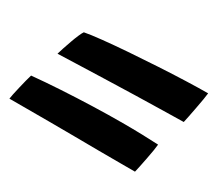

<svg xmlns="http://www.w3.org/2000/svg" viewBox="-77 -712 733 651"><g transform="rotate(30 289.5 -387.0)"><path d="M110.5 -532.5Q133.5 -537 176.8 -541.5Q220 -546 274.2 -550Q328.5 -554 385.5 -557.2Q442.5 -560.5 493.2 -562.2Q544 -564 579 -564Q578.5 -557 575.5 -539.2Q572.5 -521.5 568.5 -500.5Q564.5 -479.5 561 -462Q557.5 -444.5 556 -438.5Q528.5 -438 479 -437Q429.5 -436 369.5 -434.5Q309.5 -433 250.2 -431Q191 -429 142.8 -427.5Q94.5 -426 69.5 -425Q72 -434 77.2 -449.8Q82.5 -465.5 88.5 -482.5Q94.5 -499.5 100.5 -513.2Q106.5 -527 110.5 -532.5ZM29 -316Q81 -321 140.8 -324.5Q200.5 -328 261.8 -330Q323 -332 378.5 -332Q419.5 -332 456 -331Q492.5 -330 519 -328.5Q518.5 -321.5 515.8 -304.5Q513 -287.5 509.2 -268Q505.5 -248.5 502 -232.2Q498.5 -216 497 -210Q477 -210 440.5 -210Q404 -210 357.2 -210.2Q310.5 -210.5 259.5 -211Q208.5 -211.5 159.8 -211.5Q111 -211.5 70.5 -211.5Q30 -211.5 4.5 -211.5Q5 -217 7.8 -230.2Q10.5 -243.5 14.5 -260Q18.5 -276.5 22.2 -291.5Q26 -306.5 29 -316Z"/></g></svg>

Font: Grandstander Thin SemiBold
Style: Italic
Weight: 600
Italic angle: -15°
Version: Version 1.200